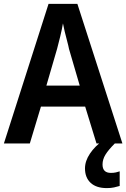

<svg xmlns="http://www.w3.org/2000/svg" viewBox="-20 -736 648 985"><path d="M475 0 417 -189H190L133 0H0L229 -716H377L608 0ZM334 -485Q331 -501 324.5 -525Q318 -549 312 -574Q306 -599 303 -616Q298 -586 289 -549Q280 -512 273 -486L218 -297H389ZM506 108Q506 151 549 151Q563 151 574.5 148.5Q586 146 594 143V218Q581 222 565 225.5Q549 229 528 229Q474 229 445 202Q416 175 416 128Q416 90 441.5 52Q467 14 510 -17L569 0Q536 33 521 57.5Q506 82 506 108Z"/></svg>

Font: Noto Sans Khmer SemiCondensed SemiBold
Style: Regular
Weight: 600
Width: 4
Designer: Danh Hong and the Monotype Design Team
Foundry: Monotype Imaging Inc.
Version: Version 2.004; ttfautohint (v1.8.4.7-5d5b)